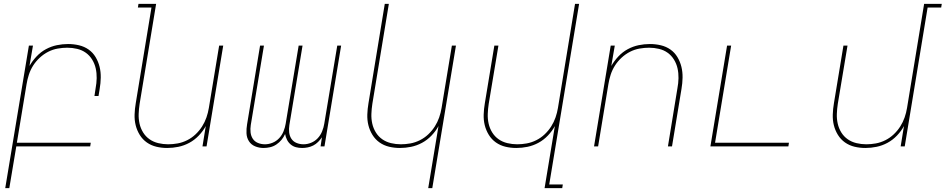

<svg xmlns="http://www.w3.org/2000/svg" viewBox="-20 -755 4876 990"><path d="M7 215 129 -520H150L132 -415Q147 -441 168.5 -464Q190 -487 217 -501.5Q244 -516 273 -522Q302 -528 331 -528Q360 -528 387.5 -521.5Q415 -515 437 -499.5Q459 -484 473 -460.5Q487 -437 493.5 -410.5Q500 -384 499.5 -355Q499 -326 494 -297L488 -260H467L473 -300Q478 -326 478.5 -352Q479 -378 473.5 -402.5Q468 -427 455 -448Q442 -469 422.5 -483Q403 -497 378 -503Q353 -509 327 -509Q303 -509 277.5 -504.5Q252 -500 228.5 -488Q205 -476 185 -457.5Q165 -439 151 -417Q137 -395 129 -370.5Q121 -346 117 -321L67 -19H448L445 0H64L28 215Z M842 8Q813 8 786 1.5Q759 -5 737 -20.5Q715 -36 700.5 -59.5Q686 -83 679.5 -109.5Q673 -136 674 -165Q675 -194 680 -223L761 -716H691L694 -735H785L700 -220Q696 -194 695 -168Q694 -142 699.5 -117.5Q705 -93 718 -72Q731 -51 751 -37Q771 -23 796 -17Q821 -11 847 -11Q871 -11 896 -15.5Q921 -20 945 -32Q969 -44 988.5 -62.5Q1008 -81 1022 -103Q1036 -125 1044.5 -149.5Q1053 -174 1057 -199L1110 -520H1131L1045 0H1024L1041 -105Q1027 -79 1005 -56Q983 -33 956 -18.5Q929 -4 900 2Q871 8 842 8Z M1339 8Q1316 8 1295.5 -0.5Q1275 -9 1263.5 -27Q1252 -45 1251 -68Q1250 -91 1254 -114L1321 -520H1341L1273 -110Q1270 -91 1272 -72.5Q1274 -54 1283.5 -39.5Q1293 -25 1310 -18Q1327 -11 1346 -11Q1366 -11 1385.5 -19Q1405 -27 1419.5 -42.5Q1434 -58 1442 -78Q1450 -98 1453 -117L1520 -520H1540L1472 -110Q1469 -91 1471 -72.5Q1473 -54 1482.5 -39.5Q1492 -25 1509 -18Q1526 -11 1545 -11Q1565 -11 1584.5 -19Q1604 -27 1618.5 -42.5Q1633 -58 1641 -78Q1649 -98 1652 -117L1719 -520H1739L1653 0H1633L1640 -47Q1631 -34 1620 -23Q1609 -12 1595.5 -5Q1582 2 1567 5Q1552 8 1538 8Q1521 8 1506 4Q1491 0 1479 -10Q1467 -20 1460 -34Q1453 -48 1450 -64Q1443 -48 1431.5 -34Q1420 -20 1405 -10Q1390 0 1373 4Q1356 8 1339 8Z M2188 215 2241 -105Q2227 -79 2205 -56Q2183 -33 2156 -18.5Q2129 -4 2100 2Q2071 8 2042 8Q2013 8 1986 1.5Q1959 -5 1937 -20.5Q1915 -36 1900.5 -59.5Q1886 -83 1879.5 -109.5Q1873 -136 1874 -165Q1875 -194 1880 -223L1964 -735H1985L1900 -220Q1896 -194 1895 -168Q1894 -142 1899.5 -117.5Q1905 -93 1918 -72Q1931 -51 1951 -37Q1971 -23 1996 -17Q2021 -11 2047 -11Q2071 -11 2096 -15.5Q2121 -20 2145 -32Q2169 -44 2188.5 -62.5Q2208 -81 2222 -103Q2236 -125 2244.5 -149.5Q2253 -174 2257 -199L2310 -520H2331L2209 215Z M2788 215 2841 -105Q2827 -79 2805 -56Q2783 -33 2756 -18.5Q2729 -4 2700 2Q2671 8 2642 8Q2613 8 2586 1.5Q2559 -5 2537 -20.5Q2515 -36 2500.5 -59.5Q2486 -83 2479.5 -109.5Q2473 -136 2474 -165Q2475 -194 2480 -223L2529 -520H2550L2500 -220Q2496 -194 2495 -168Q2494 -142 2499.5 -117.5Q2505 -93 2518 -72Q2531 -51 2551 -37Q2571 -23 2596 -17Q2621 -11 2647 -11Q2671 -11 2696 -15.5Q2721 -20 2745 -32Q2769 -44 2788.5 -62.5Q2808 -81 2822 -103Q2836 -125 2844.5 -149.5Q2853 -174 2857 -199L2945 -735H2966L2812 196H2882L2879 215Z M3043 0 3129 -520H3150L3132 -415Q3147 -441 3168.5 -464Q3190 -487 3217 -501.5Q3244 -516 3273 -522Q3302 -528 3331 -528Q3360 -528 3387.5 -521.5Q3415 -515 3437 -499.5Q3459 -484 3473 -460.5Q3487 -437 3493.5 -410.5Q3500 -384 3499.5 -355Q3499 -326 3494 -297L3445 0H3424L3473 -300Q3478 -326 3478.5 -352Q3479 -378 3473.5 -402.5Q3468 -427 3455 -448Q3442 -469 3422.5 -483Q3403 -497 3378 -503Q3353 -509 3327 -509Q3303 -509 3277.5 -504.5Q3252 -500 3228.5 -488Q3205 -476 3185 -457.5Q3165 -439 3151 -417Q3137 -395 3129 -370.5Q3121 -346 3117 -321L3064 0Z M3643 0 3729 -520H3750L3667 -19H4048L4045 0Z M4442 8Q4413 8 4386 1.5Q4359 -5 4337 -20.5Q4315 -36 4300.5 -59.5Q4286 -83 4279.5 -109.5Q4273 -136 4274 -165Q4275 -194 4280 -223L4329 -520H4350L4300 -220Q4296 -194 4295 -168Q4294 -142 4299.5 -117.5Q4305 -93 4318 -72Q4331 -51 4351 -37Q4371 -23 4396 -17Q4421 -11 4447 -11Q4471 -11 4496 -15.5Q4521 -20 4545 -32Q4569 -44 4588.5 -62.5Q4608 -81 4622 -103Q4636 -125 4644.5 -149.5Q4653 -174 4657 -199L4745 -735H4836L4833 -716H4763L4645 0H4624L4641 -105Q4627 -79 4605 -56Q4583 -33 4556 -18.5Q4529 -4 4500 2Q4471 8 4442 8Z"/></svg>

Font: Iosevka Thin Extended Oblique
Style: Regular
Weight: 100
Width: 7
Italic angle: -9°
Monospace: yes
Designer: Belleve Invis
Foundry: Belleve Invis
Version: Version 32.5.0; ttfautohint (v1.8.4)